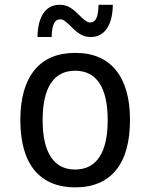

<svg xmlns="http://www.w3.org/2000/svg" viewBox="-20 -786 642 820"><path d="M140.1 -627.9Q141.1 -693.8 165.5 -729.5Q190.4 -765.6 234.4 -765.6Q253.4 -765.6 269.5 -758.8Q284.2 -752.4 303.2 -735.8L331.1 -709Q336.4 -704.1 341.6 -700.4Q346.7 -696.8 349.6 -694.8Q354.5 -691.9 357.4 -690.9Q360.4 -689.9 364.3 -689.9Q382.8 -689.9 391.6 -708Q399.9 -725.6 400.9 -765.6H461.9Q460.9 -699.7 436.5 -664.1Q411.6 -627.9 367.7 -627.9Q348.6 -627.9 332.5 -634.8Q317.9 -641.1 298.8 -657.7L271 -684.6Q264.6 -690.4 260 -693.8Q255.4 -697.3 252.4 -699.2Q248 -701.7 244.9 -702.6Q241.7 -703.6 237.8 -703.6Q219.2 -703.6 210.4 -685.5Q201.2 -666.5 200.7 -627.9ZM300.8 14.2Q244.6 14.2 200.9 -4.2Q157.2 -22.5 127 -59.1Q96.2 -97.2 81.5 -151.1Q66.9 -205.1 66.9 -273.4Q66.9 -412.1 127 -486.3Q187 -560.1 300.8 -560.1Q359.4 -560.1 402.6 -541.3Q445.8 -522.5 475.1 -486.3Q535.2 -412.1 535.2 -273.9Q535.2 -204.1 520.3 -149.9Q505.4 -95.7 475.1 -59.1Q445.8 -22.9 402.1 -4.4Q358.4 14.2 300.8 14.2ZM300.8 -62Q369.6 -62 404.8 -115.7Q439.9 -168.9 439.9 -272.9Q439.9 -377 404.8 -430.7Q369.6 -483.9 300.8 -483.9Q232.4 -483.9 197.3 -430.7Q162.1 -377 162.1 -272.9Q162.1 -168.9 197.3 -115.7Q232.4 -62 300.8 -62Z"/></svg>

Font: Hack
Style: Regular
Weight: 400
Monospace: yes
Designer: Christopher Simpkins
Foundry: Christopher Simpkins
Version: Version 2.019; ttfautohint (v1.4.1) -l 4 -r 80 -G 350 -x 0 -